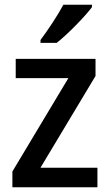

<svg xmlns="http://www.w3.org/2000/svg" viewBox="-20 -786 459 806"><path d="M366 -756V-766H246C222 -721 182 -661 150 -618V-606H218C264 -642 338 -718 366 -756ZM389 0V-82H150L381 -467V-539H46V-458H267L32 -66V0Z"/></svg>

Font: Noto Sans Thai Looped SemiCondensed Medium
Style: Regular
Weight: 500
Width: 4
Designer: Sasikarn Vongin, Ben Mitchell
Foundry: The Fontpad Ltd
Version: Version 1.001